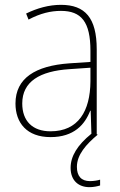

<svg xmlns="http://www.w3.org/2000/svg" viewBox="-20 -557 498 794"><path d="M298 133C298 83 336 40 384 0L380 -2V-353C380 -483 332 -537 232 -537C182 -537 133 -523 88 -501L98 -476C147 -502 190 -512 232 -512C316 -512 354 -467 354 -347V-301L266 -295C127 -285 44 -234 44 -129C44 -49 91 10 189 10C286 10 331 -42 353 -99H355L358 -4C300 43 272 89 272 137C272 190 305 217 350 217C368 217 384 213 394 210V186C385 189 368 192 352 192C316 192 298 171 298 133ZM267 -271 354 -277V-220C353 -98 304 -14 189 -14C114 -14 72 -57 72 -129C72 -220 145 -263 267 -271Z"/></svg>

Font: Noto Sans Sinhala UI SemiCondensed Thin
Style: Regular
Weight: 100
Width: 4
Designer: Jelle Bosma - Monotype Design Team
Foundry: Monotype Imaging Inc.
Version: Version 2.006